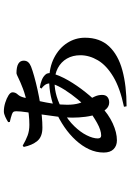

<svg xmlns="http://www.w3.org/2000/svg" viewBox="147 -790 705 1040"><g transform="rotate(-90 500.0 -269.5)"><path d="M540.5 -398.1 547 -406.8Q569.2 -403.2 586.3 -396.4Q603.5 -389.7 614.9 -378.1Q622.6 -370.4 624 -361.1Q625.4 -351.8 622.8 -340.6Q612.3 -299.8 585 -252.5Q557.6 -205.1 521.2 -159.5Q484.8 -113.8 447.5 -78.3Q401.5 -34.5 352.1 -11.8Q302.7 10.8 260.3 10.8Q230.9 10.8 212.6 -7.2Q194.2 -25.2 194.2 -60.8Q194.2 -101.5 211.7 -139.5Q229.3 -177.5 260.5 -211.6Q291.7 -245.8 332.2 -273.6Q372.7 -301.4 417.8 -321.1Q458.3 -338.2 499.8 -347.2Q541.4 -356.1 585.3 -356.1Q655.5 -356.1 707.3 -329.4Q759.2 -302.8 787.7 -258.6Q816.2 -214.4 816.2 -162.3Q816.2 -81.8 769.7 -32Q723.1 17.8 639.4 40.4Q555.8 63 444.7 63.1L442.2 49Q543.6 27.8 604.9 -8.9Q666.2 -45.6 693.8 -92.1Q721.3 -138.7 721.3 -187Q721.3 -228.7 703.1 -260.2Q684.9 -291.6 651.8 -309.2Q618.7 -326.8 572.5 -326.8Q536.5 -326.8 498 -315.3Q459.5 -303.8 412.2 -277.5Q369.1 -253.4 337 -220.2Q304.8 -187 287.8 -153Q270.7 -118.9 270.7 -92.9Q270.7 -74.5 286.5 -74.5Q314.8 -74.5 354.7 -96.7Q394.6 -118.9 428.1 -146.2Q454.6 -168.1 482.8 -202Q510.9 -235.9 533.7 -271.8Q556.4 -307.7 565.2 -334.9Q571.6 -353.6 565.9 -368.7Q560.2 -383.9 540.5 -398.1ZM359.8 -569.4 359 -578.3Q371.2 -586.2 387.6 -593.9Q404.1 -601.6 417.6 -601.6Q440.4 -601.6 464 -594.2Q487.6 -586.8 504.1 -576.4Q520.5 -565.9 520.5 -554.5Q520.5 -538.9 509 -526.7Q497.5 -514.5 492.2 -493Q483.1 -454.2 473.8 -413.4Q464.6 -372.5 458.8 -333.1Q453.1 -293.7 453.1 -258.7Q453.1 -220.8 461.2 -193.9Q469.2 -167.1 479.7 -146.6Q490.2 -126.1 498.3 -107.8Q506.4 -89.5 506.4 -69.2Q506.4 -49.5 494.7 -40.2Q483.1 -31 465.6 -31Q444.4 -31 429 -48.1Q413.6 -65.3 403.2 -94.2Q392.8 -123.1 388 -158.9Q383.3 -194.6 383.3 -231.2Q383.3 -267.9 388.7 -311.1Q394 -354.4 400.5 -397.2Q407 -440 412.4 -476.1Q417.8 -512.3 417.8 -534.1Q417.8 -544.8 414.8 -549.4Q411.8 -554 402 -557.7Q394.2 -560.7 382.6 -563.8Q371 -566.9 359.8 -569.4ZM224.5 -493.7 231.6 -499.6Q260.2 -482.9 286.1 -473.1Q311.9 -463.4 344.3 -463.4Q373.2 -463.4 401 -466.7Q428.8 -470 453 -474.7Q503.1 -484 539.6 -498Q576.1 -512 597.4 -522.6Q618.7 -533.3 623.5 -533.3Q691.9 -533.3 691.9 -494Q691.9 -479.3 683.6 -469.9Q675.4 -460.5 659.8 -454.3Q640.2 -446.6 607.4 -437.4Q574.7 -428.2 534.6 -419.2Q494.5 -410.2 451.2 -403.4Q421.9 -399 390.3 -395.9Q358.7 -392.8 329.1 -392.8Q279.5 -392.8 256.6 -420.7Q233.7 -448.7 224.5 -493.7Z"/></g></svg>

Font: Noto Serif SC
Style: Regular
Weight: 200
Designer: Ryoko NISHIZUKA 西塚涼子 (kana & ideographs); Frank Grießhammer (Latin, Greek & Cyrillic); Wenlong ZHANG 张文龙 (bopomofo); San
Foundry: Adobe
Version: Version 2.001;hotconv 1.1.0;makeotfexe 2.6.0